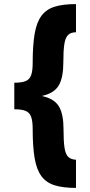

<svg xmlns="http://www.w3.org/2000/svg" viewBox="-20 -820 442 940"><path d="M50 -339V-415Q86 -415 105.5 -423Q125 -431 132.5 -452Q140 -473 140 -512Q140 -598 149.5 -654Q159 -710 182.5 -742Q206 -774 247 -787Q288 -800 352 -800V-662Q327 -662 313.5 -649Q300 -636 295 -604Q290 -572 290 -513Q290 -444 270 -406Q250 -368 198 -353.5Q146 -339 50 -339ZM352 100Q288 100 247 87Q206 74 182.5 42Q159 10 149.5 -46Q140 -102 140 -188Q140 -227 132.5 -248Q125 -269 105.5 -277Q86 -285 50 -285V-361Q147 -361 199 -346.5Q251 -332 271 -294.5Q291 -257 291 -187Q291 -128 296 -96Q301 -64 314.5 -51.5Q328 -39 352 -38Z"/></svg>

Font: Figtree Light Black
Style: Regular
Weight: 900
Version: Version 2.000